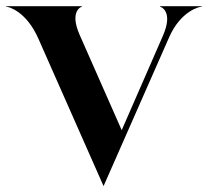

<svg xmlns="http://www.w3.org/2000/svg" viewBox="-77 -602 688 635"><path d="M50 -474 265.5 13.5 482.5 -479C520.5 -565 581.5 -580 590.5 -580V-581.5H452V-580C454 -580 498 -565.5 461.5 -483L325.5 -171.5L186.5 -486.5C151.5 -566 192.5 -580 194 -580V-581.5H-57V-580C-48 -580 10.5 -564 50 -474Z"/></svg>

Font: Beautique Display
Style: Bold
Weight: 700
Designer: Nhat-Quang Ngo
Version: Version 1.100;Glyphs 3.2.3 (3260)